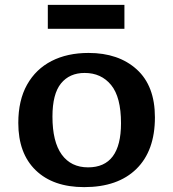

<svg xmlns="http://www.w3.org/2000/svg" viewBox="-20 -753 708 787"><path d="M325 14Q198 14 126.5 -55Q55 -124 55 -249Q55 -342 91 -406Q127 -470 191.5 -503Q256 -536 343 -536Q466 -536 540.5 -468.5Q615 -401 615 -272Q615 -135 539 -60.5Q463 14 325 14ZM341 -67Q476 -67 476 -248Q476 -355 435.5 -404.5Q395 -454 327 -454Q265 -454 230 -411Q195 -368 195 -275Q195 -172 233 -119.5Q271 -67 341 -67ZM176 -635V-733H490V-635Z"/></svg>

Font: Literata 7pt SemiBold
Style: Regular
Weight: 600
Designer: Latin by Veronika Burian and Jose Scaglione. Greek by Irene Vlachou. Cyrillic by Vera Evstafieva.
Foundry: TypeTogether
Version: Version 3.002